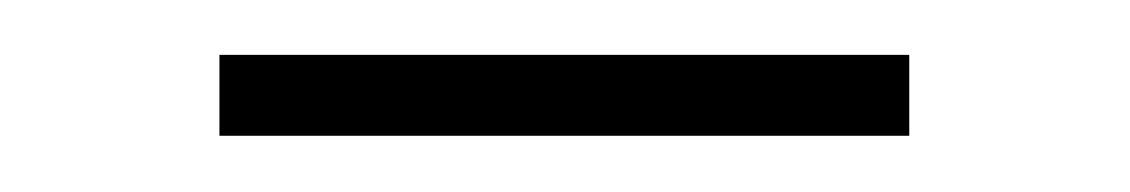

<svg xmlns="http://www.w3.org/2000/svg" viewBox="-20 -647 412 70"><path d="M60 -597.5V-627H311.5V-597.5Z"/></svg>

Font: Anek Gurmukhi Medium ExtraLight
Style: Regular
Weight: 250
Version: Version 1.003